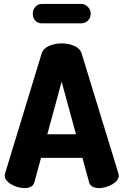

<svg xmlns="http://www.w3.org/2000/svg" viewBox="-20 -958 629 978"><path d="M104 0Q88 0 70.5 -5Q53 -10 38 -18.5Q23 -27 13.5 -38.5Q4 -50 4 -64Q4 -67 6 -75L192 -685Q200 -711 229.5 -724Q259 -737 294 -737Q329 -737 358.5 -724Q388 -711 396 -685L583 -75Q585 -67 585 -64Q585 -50 575.5 -38.5Q566 -27 551 -18.5Q536 -10 518.5 -5Q501 0 485 0Q466 0 452.5 -6.5Q439 -13 434 -29L400 -154H189L155 -29Q150 -13 136.5 -6.5Q123 0 104 0ZM367 -274 294 -542 221 -274ZM147 -888Q147 -909 160 -923.5Q173 -938 194 -938H394Q412 -938 427 -923.5Q442 -909 442 -888Q442 -866 427 -852.5Q412 -839 394 -839H194Q173 -839 160 -852.5Q147 -866 147 -888Z"/></svg>

Font: AkaAcidDosis
Style: ExtraBold
Weight: 800
Designer: Edgar Tolentino, Pablo Impallari, Igino Marini, Aka-Acid
Foundry: Edgar Tolentino, Pablo Impallari, Igino Marini, Aka-Acid
Version: Version 1.007